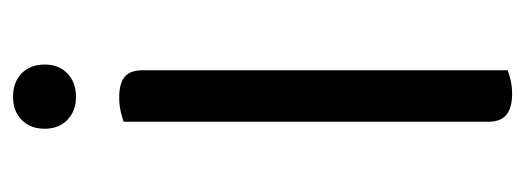

<svg xmlns="http://www.w3.org/2000/svg" viewBox="-282 -538 825 302"><g transform="rotate(-90 131.0 -387.5)"><path d="M90 -363H171V-2Q166 0 156 2.5Q146 5 134 5Q112 5 101 -4Q90 -13 90 -32ZM171 -296H90V-606Q95 -608 105.5 -610.5Q116 -613 128 -613Q150 -613 160.5 -604.5Q171 -596 171 -576ZM180 -730Q180 -708 166 -694.5Q152 -681 129 -681Q107 -681 93 -694.5Q79 -708 79 -730Q79 -753 93 -766.5Q107 -780 129 -780Q152 -780 166 -766.5Q180 -753 180 -730Z"/></g></svg>

Font: Baloo Paaji 2
Style: Regular
Weight: 400
Designer: Shuchita Grover, Noopur Datye and Ek Type
Foundry: Ek Type
Version: Version 1.700